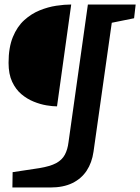

<svg xmlns="http://www.w3.org/2000/svg" viewBox="-20 -668 622 852"><path d="M35 164 36 96 155 78Q203 70 229 56Q255 42 267.5 19Q280 -4 284 -37L370 -648H582L575 -587L476 -567L395 5Q388 54 364.5 89.5Q341 125 301 144.5Q261 164 203 164ZM233 -196Q214 -196 186.5 -200.5Q159 -205 129.5 -217Q100 -229 75 -250Q50 -271 34 -305Q18 -339 18 -389Q18 -457 37 -503.5Q56 -550 87.5 -578.5Q119 -607 156 -622Q193 -637 229.5 -642.5Q266 -648 296 -648Z"/></svg>

Font: Faustina
Style: Bold Italic
Weight: 700
Italic angle: -8°
Designer: Alfonso Garcia
Foundry: http://www.omnibus-type.com
Version: Version 1.200